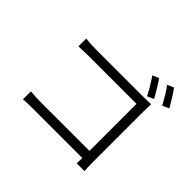

<svg xmlns="http://www.w3.org/2000/svg" viewBox="-195 -1103 1391 1391"><g transform="rotate(45 500.0 -407.5)"><path d="M813 -690 763 -668Q749 -698 725.5 -736.5Q702 -775 683 -802L732 -823Q749 -799 773 -759.5Q797 -720 813 -690ZM940 -720 889 -697Q840 -789 807 -830L857 -851Q892 -803 940 -720ZM252 -93H748V-575H264Q225 -575 156 -572V-652Q206 -646 263 -646H753Q785 -646 825 -648Q823 -604 823 -573V-57Q823 -3 826 36H746L748 -20H254Q182 -20 143 -17V-98Q203 -93 252 -93Z"/></g></svg>

Font: Sinter Normal
Style: Regular
Weight: 350
Foundry: Adobe & rsms
Version: Version 1.000